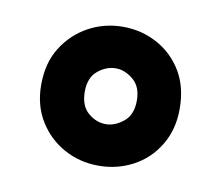

<svg xmlns="http://www.w3.org/2000/svg" viewBox="-46 -765 456 396"><g transform="rotate(10 182.5 -566.5)"><path d="M182 -421Q143 -421 110 -439Q77 -457 57 -489.5Q37 -522 37 -565Q37 -611 57.5 -643.5Q78 -676 111 -694Q144 -712 183 -712Q222 -712 255 -694Q288 -676 307.5 -643.5Q327 -611 327 -565Q327 -522 307 -489Q287 -456 254 -438.5Q221 -421 182 -421ZM182 -508Q201 -508 219 -522.5Q237 -537 237 -567Q237 -596 219.5 -610.5Q202 -625 183 -625Q163 -625 145.5 -610.5Q128 -596 128 -567Q128 -537 145 -522.5Q162 -508 182 -508Z"/></g></svg>

Font: DM Sans 11pt ExtraBold
Style: Regular
Weight: 800
Version: Version 4.004;gftools[0.9.30]